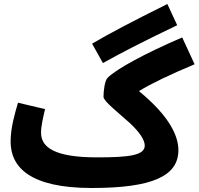

<svg xmlns="http://www.w3.org/2000/svg" viewBox="-20 -918 992 959"><path d="M494 -603C582 -652 683 -705 865 -792L816 -898C639 -810 527 -751 440 -700ZM185 -255C185 -290 196 -334 205 -373L70 -405C55 -354 33 -281 33 -211C33 -84 128 21 438 21C742 21 871 -39 871 -168C871 -232 835 -331 674 -463C738 -502 826 -544 952 -597L890 -731C706 -652 564 -575 518 -530C503 -516 497 -464 497 -434C497 -413 569 -357 630 -302C678 -257 703 -218 703 -191C703 -142 626 -132 464 -132C255 -132 185 -181 185 -255Z"/></svg>

Font: Noto Sans Arabic UI Extra
Style: Regular
Weight: 800
Designer: Nadine Chahine - Monotype Design Team
Foundry: Monotype Imaging Inc.
Version: Version 1.900